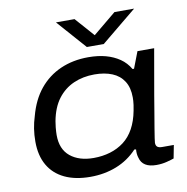

<svg xmlns="http://www.w3.org/2000/svg" viewBox="-82 -804 874 895"><g transform="rotate(-10 355.0 -356.5)"><path d="M275 12Q204 12 153.5 -12Q103 -36 76.5 -82Q50 -128 50 -194Q50 -226 54.5 -255Q59 -284 68 -312Q88 -387 129 -437Q170 -487 229 -513Q288 -539 361 -539Q407 -539 443.5 -529Q480 -519 508.5 -499.5Q537 -480 555 -449H562L592 -527H671L650 -407Q641 -358 633.5 -312.5Q626 -267 619.5 -228.5Q613 -190 608 -160.5Q603 -131 600.5 -113Q598 -95 598 -92Q598 -79 605 -73Q612 -67 628 -67H683L671 -5Q660 -1 637 5Q614 11 587 11Q555 11 535.5 -1Q516 -13 510 -37Q507 -46 506 -56Q505 -66 506 -77L498 -78Q456 -33 399 -10.5Q342 12 275 12ZM305 -72Q347 -72 383.5 -83Q420 -94 449 -116Q478 -138 497.5 -173.5Q517 -209 526 -257Q529 -272 530.5 -283Q532 -294 532.5 -302.5Q533 -311 533 -318Q533 -365 513.5 -395.5Q494 -426 458.5 -440.5Q423 -455 375 -455Q321 -455 276.5 -435.5Q232 -416 201.5 -376Q171 -336 159 -272Q156 -255 155 -243Q154 -231 153.5 -223Q153 -215 153 -207Q153 -140 194.5 -106Q236 -72 305 -72ZM611 -725 443 -587H363L241 -725H329L421 -621H392L518 -725Z"/></g></svg>

Font: Archivo Expanded
Style: Italic
Weight: 400
Width: 7
Italic angle: -10°
Designer: Hector Gatti
Foundry: Omnibus-Type
Version: Version 2.001